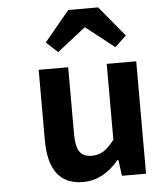

<svg xmlns="http://www.w3.org/2000/svg" viewBox="-58 -891 753 953"><g transform="rotate(-5 318.5 -414.5)"><path d="M318 14Q146 14 146 -210V-560H293V-229Q293 -165 311.5 -138.5Q330 -112 371 -112Q405 -112 430.5 -128Q456 -144 485 -182V-560H632V0H512L501 -80H497Q418 14 318 14ZM193 -692 318 -843H467L592 -692L535 -639L395 -749H390L250 -639Z"/></g></svg>

Font: NotoSansHansBold
Style: Bold
Weight: 700
Designer: Ryoko NISHIZUKA  (kana & ideographs); Paul D. Hunt (Latin, Greek & Cyrillic); Wenlong ZHANG  (bopomofo); Sandoll Communi
Foundry: Adobe Systems Incorporated
Version: Version 1.00;December 8, 2021;FontCreator 13.0.0.2675 64-bit